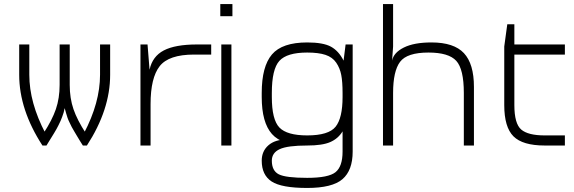

<svg xmlns="http://www.w3.org/2000/svg" viewBox="-20 -720 2840 950"><path d="M190 0 205 -60Q125 -212 125 -350V-500H75V-350Q75 -177 190 0ZM275 -500V-300Q275 -234 256.5 -180Q238 -126 195 -60L190 0H210Q213 -5 222.5 -20.5Q232 -36 235.5 -41.5Q239 -47 247.5 -61Q256 -75 259.5 -81.5Q263 -88 269.5 -100.5Q276 -113 279.5 -121.5Q283 -130 287.5 -141.5Q292 -153 295 -163.5Q298 -174 300 -185Q303 -173 307 -160Q311 -147 314 -137.5Q317 -128 324.5 -113Q332 -98 335 -91.5Q338 -85 348.5 -68Q359 -51 361 -47Q363 -43 375.5 -23Q388 -3 390 0H410L405 -60Q362 -126 343.5 -180Q325 -234 325 -300V-500ZM410 0Q525 -177 525 -350V-500H475V-350Q475 -212 395 -60Z M675 0H725V-325L720 -375L710 -500H675ZM720 -375 725 -325V-205Q725 -335 770 -392.5Q815 -450 940 -450H1025V-500H955Q847 -500 790.5 -470.5Q734 -441 720 -375Z M1075 0H1125V-500H1075ZM1070 -640H1130V-700H1070Z M1675 -70V-240Q1675 -136 1640.5 -93Q1606 -50 1500 -50Q1400 -50 1362.5 -89Q1325 -128 1325 -240V-250H1275V-240Q1275 -114 1325.5 -57Q1376 0 1500 0Q1575 0 1614 -17Q1653 -34 1675 -70ZM1680 -420Q1656 -468 1617.5 -489Q1579 -510 1500 -510Q1376 -510 1325.5 -450.5Q1275 -391 1275 -260V-250H1325V-260Q1325 -378 1362.5 -419Q1400 -460 1500 -460Q1556 -460 1590.5 -448.5Q1625 -437 1643.5 -410Q1662 -383 1668.5 -349Q1675 -315 1675 -260V-375ZM1500 0 1400 -30Q1341 -30 1308 -1Q1275 28 1275 75Q1275 146 1324 178Q1373 210 1500 210Q1624 210 1674.5 166.5Q1725 123 1725 30V-500H1690L1680 -420L1675 -375V30Q1675 104 1640 132Q1605 160 1500 160Q1394 160 1359.5 142.5Q1325 125 1325 75Q1325 36 1364 18Q1403 0 1500 0Z M1875 0H1925V-380L1920 -420L1925 -490V-700H1875ZM1920 -420 1925 -381V-260Q1925 -368 1959.5 -414Q1994 -460 2100 -460Q2200 -460 2237.5 -419Q2275 -378 2275 -260V0H2325V-290Q2325 -404 2275.5 -457Q2226 -510 2115 -510Q2029 -510 1978.5 -485Q1928 -460 1920 -420Z M2775 -50H2675Q2593 -50 2559 -79Q2525 -108 2525 -200V-450H2775V-500H2525V-600H2490L2475 -490V-200Q2475 -91 2520.5 -45.5Q2566 0 2675 0H2775Z"/></svg>

Font: Millimetre
Style: Light
Weight: 200
Designer: Jérémy Landes
Version: Version 1.0